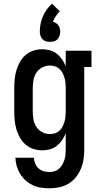

<svg xmlns="http://www.w3.org/2000/svg" viewBox="-20 -804 540 1037"><path d="M247 213Q224 213 201 209.5Q178 206 157 196Q136 186 118.5 170.5Q101 155 89 135.5Q77 116 70.5 93.5Q64 71 63 48H163Q164 64 170 79Q176 94 188 105Q200 116 215.5 120.5Q231 125 247 125Q261 125 274.5 121Q288 117 298.5 107.5Q309 98 316 86Q323 74 327.5 60.5Q332 47 333.5 33Q335 19 335 5V-84Q327 -64 315 -46.5Q303 -29 286.5 -16Q270 -3 249.5 2.5Q229 8 208 8Q184 8 160.5 0.5Q137 -7 118.5 -23Q100 -39 88 -60Q76 -81 69 -104.5Q62 -128 59.5 -152Q57 -176 57 -200V-330Q57 -354 59.5 -378Q62 -402 69 -425.5Q76 -449 88 -470Q100 -491 118.5 -507Q137 -523 160.5 -530.5Q184 -538 208 -538Q229 -538 249.5 -532.5Q270 -527 286.5 -514Q303 -501 315 -483.5Q327 -466 335 -446V-530H474V-442H435V5Q435 32 431 58Q427 84 416.5 108.5Q406 133 389 154Q372 175 349 188.5Q326 202 299.5 207.5Q273 213 247 213ZM249 -80Q263 -80 276.5 -84Q290 -88 300.5 -97.5Q311 -107 317.5 -119.5Q324 -132 328 -145Q332 -158 333.5 -172Q335 -186 335 -200V-330Q335 -344 333.5 -358Q332 -372 328 -385Q324 -398 317.5 -410.5Q311 -423 300.5 -432.5Q290 -442 276.5 -446Q263 -450 249 -450Q228 -450 208.5 -440Q189 -430 177 -412Q165 -394 161 -372.5Q157 -351 157 -330V-200Q157 -179 161 -157.5Q165 -136 177 -118Q189 -100 208.5 -90Q228 -80 249 -80ZM250 -578Q239 -578 228 -581Q217 -584 209.5 -592Q202 -600 198.5 -611Q195 -622 195 -633Q195 -654 199 -675Q203 -696 211.5 -715.5Q220 -735 232.5 -752.5Q245 -770 261 -784L303 -743Q291 -731 281.5 -716.5Q272 -702 266 -686Q275 -684 283 -679Q291 -674 296 -666.5Q301 -659 303 -650.5Q305 -642 305 -633Q305 -622 301.5 -611Q298 -600 290.5 -592Q283 -584 272 -581Q261 -578 250 -578Z"/></svg>

Font: Iosevka Slab Semibold
Style: Regular
Weight: 600
Monospace: yes
Designer: Belleve Invis
Foundry: Belleve Invis
Version: Version 11.1.1; ttfautohint (v1.8.3)